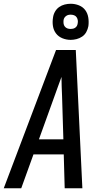

<svg xmlns="http://www.w3.org/2000/svg" viewBox="-35 -1001 555 1021"><path d="M-15 0 263 -735H368L403 0H309L304 -180H143L78 0ZM302 -260 295 -490Q294 -516 293 -541.5Q292 -567 292 -592Q283 -567 273.5 -541.5Q264 -516 255 -490L172 -260ZM341 -789Q318 -789 297 -797.5Q276 -806 263 -823Q250 -840 246.5 -862.5Q243 -885 247 -908Q249 -924 257.5 -939Q266 -954 279.5 -963.5Q293 -973 309 -977Q325 -981 341 -981Q364 -981 385 -972.5Q406 -964 418.5 -947Q431 -930 434.5 -907.5Q438 -885 435 -862Q432 -846 424 -831Q416 -816 402 -806.5Q388 -797 372 -793Q356 -789 341 -789ZM341 -847Q347 -847 353.5 -848.5Q360 -850 365.5 -854Q371 -858 374 -863.5Q377 -869 378 -876Q380 -885 378.5 -894Q377 -903 372 -910Q367 -917 358.5 -920Q350 -923 341 -923Q334 -923 328 -921.5Q322 -920 316.5 -916Q311 -912 307.5 -906.5Q304 -901 303 -894Q302 -885 303 -876Q304 -867 309.5 -860Q315 -853 323 -850Q331 -847 341 -847Z"/></svg>

Font: Iosevka SS04 Medium Oblique
Style: Regular
Weight: 500
Italic angle: -9°
Monospace: yes
Designer: Belleve Invis
Foundry: Belleve Invis
Version: Version 19.0.0; ttfautohint (v1.8.4)